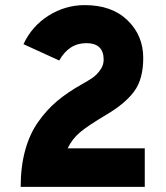

<svg xmlns="http://www.w3.org/2000/svg" viewBox="-20 -732 651 752"><path d="M61 0Q61 -79 78.5 -143Q96 -207 129.5 -254.5Q163 -302 203.5 -336Q244 -370 299 -401Q326 -416 342 -427Q358 -438 372 -457Q386 -476 386 -498Q386 -563 318 -563Q250 -563 212 -495L72 -559Q105 -630 170.5 -671Q236 -712 312 -712Q418 -712 479.5 -652.5Q541 -593 541 -505Q541 -422 505.5 -374Q470 -326 397 -283Q323 -239 292.5 -213Q262 -187 245 -151H547V0Z"/></svg>

Font: Overpass Heavy
Style: Regular
Weight: 900
Designer: Delve Withrington, Thomas Jockin
Foundry: Delve Fonts
Version: Version 3.000;DELV;Overpass